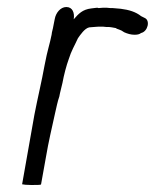

<svg xmlns="http://www.w3.org/2000/svg" viewBox="-20 -525 441 547"><path d="M43 0C47 1 56 2 68 2H74C88 2 97 2 97 0L111 -78C118 -120 128 -162 137 -203C141 -220 144 -236 149 -250C151 -262 155 -275 158 -289C162 -311 169 -338 176 -357C183 -380 193 -396 202 -416C209 -426 221 -444 234 -447C238 -447 242 -448 246 -448C250 -448 255 -449 260 -449H274C280 -448 285 -448 291 -448C294 -448 297 -447 299 -447C303 -446 306 -446 310 -445L313 -443C317 -442 321 -440 326 -438L334 -433C343 -429 353 -426 363 -426C371 -426 377 -427 382 -431C401 -435 409 -467 392 -474L382 -479C367 -491 348 -497 324 -500C316 -501 309 -501 301 -502C295 -502 290 -502 284 -503C276 -503 268 -503 261 -502C260 -502 258 -503 257 -503C251 -502 245 -502 240 -501C215 -498 204 -486 190 -470C193 -488 187 -505 169 -505C152 -505 139 -488 136 -471L133 -456C132 -449 130 -441 128 -433L127 -426C126 -420 124 -414 123 -408C120 -395 116 -382 113 -368C111 -359 109 -349 107 -339C99 -294 87 -245 78 -198Z"/></svg>

Font: Scribbler
Style: Ita
Weight: 400
Designer: Mew Too
Foundry: Cannot Into Space Fonts
Version: Version 1.001